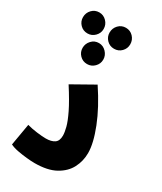

<svg xmlns="http://www.w3.org/2000/svg" viewBox="-222 -976 899 1063"><g transform="rotate(30 227.0 -445.0)"><path d="M30 -21 54 -160Q82 -152 117.5 -147.5Q153 -143 175 -143Q210 -143 230 -156.5Q250 -170 250 -204Q250 -224 242 -255.5Q234 -287 209.5 -337.5Q185 -388 135 -466L275 -545Q345 -440 382 -346Q419 -252 419 -190Q419 -139 396 -94.5Q373 -50 322.5 -22Q272 6 189 6Q168 6 138.5 3Q109 0 79.5 -5.5Q50 -11 30 -21ZM84 -762Q56 -762 37 -781.5Q18 -801 18 -828Q18 -856 37 -876Q56 -896 84 -896Q111 -896 130.5 -876Q150 -856 150 -828Q150 -801 130.5 -781.5Q111 -762 84 -762ZM254 -762Q226 -762 207 -781.5Q188 -801 188 -828Q188 -856 207 -876Q226 -896 254 -896Q282 -896 301 -876Q320 -856 320 -828Q320 -801 301 -781.5Q282 -762 254 -762ZM167 -614Q139 -614 120 -633.5Q101 -653 101 -680Q101 -707 120 -727.5Q139 -748 167 -748Q194 -748 213.5 -727.5Q233 -707 233 -680Q233 -653 213.5 -633.5Q194 -614 167 -614Z"/></g></svg>

Font: Noto Sans Arabic ExtCond ExtBd
Style: Regular
Weight: 800
Width: 2
Designer: Monotype Design Team, Nadine Chahine, Nizar Qandah and Khaled Hosny
Foundry: Monotype Imaging Inc.
Version: Version 2.012; ttfautohint (v1.8.4.7-5d5b)